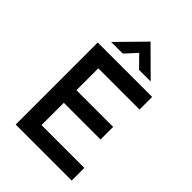

<svg xmlns="http://www.w3.org/2000/svg" viewBox="-273 -1085 1205 1205"><g transform="rotate(45 329.0 -483.0)"><path d="M583 -728V-616H217V-422H543V-310H217V-112H597V0H100V-728ZM405 -790 330 -866 260 -790H157L330 -966H331L508 -790Z"/></g></svg>

Font: Josefin Sans SemiBold
Style: Regular
Weight: 600
Designer: Santiago Orozco
Foundry: Typemade
Version: Version 2.000